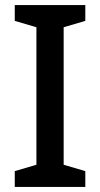

<svg xmlns="http://www.w3.org/2000/svg" viewBox="-20 -734 393 754"><path d="M315 0V-62L230 -87V-627L315 -652V-714H38V-652L123 -627V-87L38 -62V0Z"/></svg>

Font: Noto Sans Medefaidrin Medium
Style: Regular
Weight: 500
Designer: Dalton Maag Ltd
Foundry: Dalton Maag Ltd
Version: Version 1.002